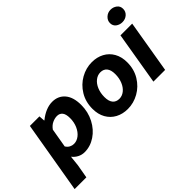

<svg xmlns="http://www.w3.org/2000/svg" viewBox="-175 -1235 1875 1875"><g transform="rotate(-45 762.0 -297.5)"><path d="M99 -547H231L235 -486H239Q283 -522 329 -541Q375 -560 419 -560Q501 -560 550 -502.5Q599 -445 599 -337Q599 -241 557 -160.5Q515 -80 445.5 -33.5Q376 13 297 13Q259 13 226 -4Q193 -21 172 -49H170L159 56L134 198H-28ZM431 -323Q431 -379 410.5 -404Q390 -429 355 -429Q323 -429 290 -413.5Q257 -398 232 -363L198 -165Q213 -141 234.5 -129.5Q256 -118 280 -118Q320 -118 354.5 -145Q389 -172 410 -219Q431 -266 431 -323Z M649 -233Q649 -329 694.5 -403.5Q740 -478 813 -519Q886 -560 967 -560Q1037 -560 1092.5 -530.5Q1148 -501 1179.5 -445.5Q1211 -390 1211 -314Q1211 -218 1165.5 -143.5Q1120 -69 1047 -28Q974 13 893 13Q823 13 767.5 -16.5Q712 -46 680.5 -101.5Q649 -157 649 -233ZM1047 -315Q1047 -373 1023 -402Q999 -431 956 -431Q917 -431 884 -405Q851 -379 832 -333.5Q813 -288 813 -232Q813 -174 837 -145Q861 -116 905 -116Q944 -116 976.5 -142Q1009 -168 1028 -213.5Q1047 -259 1047 -315Z M1350 -547H1512L1420 0H1258ZM1362 -704Q1362 -740 1390.5 -766.5Q1419 -793 1459 -793Q1495 -793 1523.5 -771.5Q1552 -750 1552 -712Q1552 -674 1524 -649Q1496 -624 1455 -624Q1418 -624 1390 -645Q1362 -666 1362 -704Z"/></g></svg>

Font: Nebula Sans Bold
Style: Regular
Weight: 700
Italic angle: -9°
Designer: Paul D. Hunt for Adobe (as Source Sans)
Foundry: Nebula Entertainment & Broadcasting LLC
Version: Version 1.010